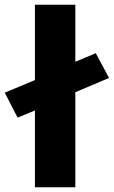

<svg xmlns="http://www.w3.org/2000/svg" viewBox="-37 -788 479 808"><path d="M-17 -398 110 -451V-768H280V-528L366 -564L422 -460L280 -400V0H110V-323L37 -293Z"/></svg>

Font: Nebula Sans Bold
Style: Regular
Weight: 700
Designer: Paul D. Hunt for Adobe (as Source Sans)
Foundry: Nebula Entertainment & Broadcasting LLC
Version: Version 1.010